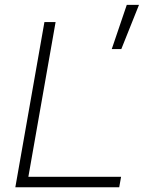

<svg xmlns="http://www.w3.org/2000/svg" viewBox="-20 -786 626 806"><path d="M44.4 0 166.5 -693.4H213.4L99.1 -43.9H488.3L480.5 0ZM449.2 -580.1 512.2 -765.6H563.5L489.3 -580.1Z"/></svg>

Font: Cascadia Code NF ExtraLight
Style: Italic
Weight: 200
Italic angle: -10°
Monospace: yes
Designer: Aaron Bell
Foundry: Saja Typeworks
Version: Version 2404.023; ttfautohint (v1.8.4)